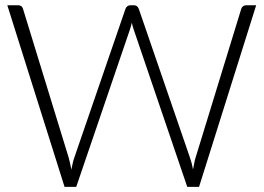

<svg xmlns="http://www.w3.org/2000/svg" viewBox="-20 -728 1027 748"><path d="M8.5 -707.5H51Q65.5 -707.5 69.5 -694L248 -112.5Q251 -102.5 253.2 -91Q255.5 -79.5 258 -67Q260.5 -79.5 263 -91Q265.5 -102.5 269 -112.5L469 -694Q471 -699.5 476 -703.5Q481 -707.5 488 -707.5H502Q509 -707.5 513.5 -703.8Q518 -700 520.5 -694L720.5 -112.5Q724 -102.5 726.8 -91.5Q729.5 -80.5 732 -68Q734.5 -80 736.5 -91.2Q738.5 -102.5 741.5 -112.5L920 -694Q921.5 -699.5 926.8 -703.5Q932 -707.5 939 -707.5H978L755.5 0H709.5L500.5 -614Q496.5 -626 493.5 -639.5Q490.5 -626 486.5 -614L277 0H231.5Z"/></svg>

Font: Lato Light
Style: Regular
Weight: 300
Designer: Lukasz Dziedzic
Foundry: Lukasz Dziedzic
Version: Version 1.104; Western+Polish opensource